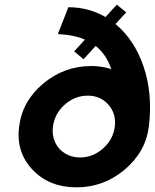

<svg xmlns="http://www.w3.org/2000/svg" viewBox="-20 -793 663 823"><path d="M475 -690Q557 -622 596 -506Q635 -390 618 -250Q604 -141 514 -65.5Q424 10 308 10Q191 10 119.5 -65.5Q48 -141 62 -250Q75 -359 165 -434.5Q255 -510 372 -510Q415 -510 457 -497Q435 -561 390 -596L338 -539L298 -573L344 -623Q301 -643 228 -647L273 -762Q360 -762 432 -720L481 -773L521 -740ZM323 -118Q378 -118 421.5 -156.5Q465 -195 472 -250Q479 -305 445 -344Q411 -383 356 -383Q301 -383 257.5 -344.5Q214 -306 207 -250Q202 -214 216 -183.5Q230 -153 258.5 -135.5Q287 -118 323 -118Z"/></svg>

Font: Orkney
Style: BoldItalic
Weight: 700
Designer: Samuel Oakes and Alfredo Marco Pradil
Foundry: Alfredo Marco Pradil
Version: 1.0; ttfautohint (v1.5)